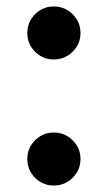

<svg xmlns="http://www.w3.org/2000/svg" viewBox="-20 -557 334 594"><path d="M64.5 -65Q64.5 -99 88.5 -123Q112.5 -147 146.5 -147Q180.5 -147 204.8 -123Q229 -99 229 -65Q229 -31 204.8 -7Q180.5 17 146.5 17Q112.5 17 88.5 -7Q64.5 -31 64.5 -65ZM64.5 -455Q64.5 -489 88.5 -513Q112.5 -537 146.5 -537Q180.5 -537 204.8 -513Q229 -489 229 -455Q229 -421 204.8 -397Q180.5 -373 146.5 -373Q112.5 -373 88.5 -397Q64.5 -421 64.5 -455Z"/></svg>

Font: Besley* Condensed Semi
Style: Regular
Weight: 600
Width: 3
Designer: Owen Earl
Foundry: indestructible type*
Version: Version 3.000; ttfautohint (v1.8.3)